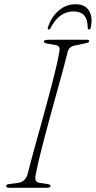

<svg xmlns="http://www.w3.org/2000/svg" viewBox="-20 -888 453 908"><path d="M149 -63Q145 -45 149 -35Q153 -25 169.5 -23L202.5 -18Q211.5 -17 215.2 -14.5Q219 -12 219 -7Q219 -3.5 213.5 -1.8Q208 0 201.5 0H24Q15.5 0 12.5 -2Q9.5 -4 9.5 -8Q9 -12 13 -14.5Q17 -17 27 -18L62.5 -22.5Q81.5 -25 92.8 -35Q104 -45 110 -62Q115 -83.5 124.5 -119Q134 -154.5 146.5 -199.8Q159 -245 172.8 -294.5Q186.5 -344 200.2 -394.5Q214 -445 226 -491.5Q238 -538 247 -576.2Q256 -614.5 260 -640Q264 -656 260 -664.5Q256 -673 240.5 -675.5L205.5 -681.5Q195 -683 191.5 -685.5Q188 -688 188 -693Q188 -697 194.5 -698.5Q201 -700 214 -700H387.5Q395.5 -700 398.5 -698.8Q401.5 -697.5 401.5 -694Q401.5 -689 397 -687Q392.5 -685 380.5 -682.5L341.5 -674Q324.5 -672 314.5 -665Q304.5 -658 300.5 -644.5Q294 -617.5 283.5 -578.2Q273 -539 259.8 -491.5Q246.5 -444 232.5 -392.8Q218.5 -341.5 205 -291.5Q191.5 -241.5 180 -197Q168.5 -152.5 160.5 -117.8Q152.5 -83 149 -63ZM327.5 -834Q295 -834 268 -815.5Q241 -797 219 -755.5Q217 -751 215 -749.8Q213 -748.5 210.5 -748.5Q208 -748.5 206.5 -750.2Q205 -752 206 -756.5Q221 -805.5 256.2 -836.8Q291.5 -868 337 -868Q382.5 -868 401.2 -836.8Q420 -805.5 409 -756.5Q408 -752 405.2 -750.2Q402.5 -748.5 400.5 -748.5Q398.5 -748.5 397 -749.8Q395.5 -751 395 -755.5Q394.5 -797 377.5 -815.5Q360.5 -834 327.5 -834Z"/></svg>

Font: Fraunces Thin
Style: Italic
Weight: 250
Italic angle: -16°
Version: Version 1.000;[b76b70a41]